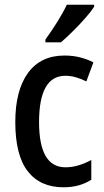

<svg xmlns="http://www.w3.org/2000/svg" viewBox="-20 -786 441 816"><path d="M250 10Q151 10 98 -58Q45 -126 45 -267Q45 -402 99 -476Q153 -550 254 -550Q290 -550 321 -542Q352 -534 377 -521L347 -440Q325 -451 302.5 -457.5Q280 -464 258 -464Q146 -464 146 -267Q146 -75 258 -75Q287 -75 314.5 -83.5Q342 -92 368 -106V-22Q318 10 250 10ZM380 -757Q367 -737 342 -708.5Q317 -680 289 -652.5Q261 -625 239 -606H173V-618Q199 -654 223.5 -693Q248 -732 264 -766H380Z"/></svg>

Font: Noto Sans Georgian Condensed Medium
Style: Regular
Weight: 500
Width: 3
Designer: Monotype Design Team, Akaki Razmadze
Foundry: Google LLC
Version: Version 2.005; ttfautohint (v1.8.4.7-5d5b)